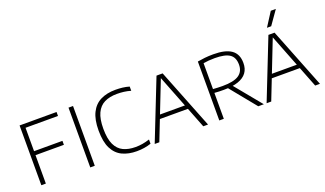

<svg xmlns="http://www.w3.org/2000/svg" viewBox="-76 -1295 3039 1796"><g transform="rotate(-20 1443.0 -397.0)"><path d="M93.5 0V-595H461.5V-555.5H138.5V0ZM128.5 -283V-322.5H421V-283Z M580.5 0V-595H625.5V0Z M1042.5 7Q961.5 7 900.5 -21.8Q839.5 -50.5 805.5 -117Q771.5 -183.5 771.5 -297Q771.5 -405.5 805 -472.8Q838.5 -540 900.8 -571Q963 -602 1049.5 -602Q1086 -602 1120 -598Q1154 -594 1186 -584.5V-542.5Q1151.5 -552.5 1118 -556.8Q1084.5 -561 1049.5 -561Q976 -561 924.5 -535.5Q873 -510 846 -452.2Q819 -394.5 819 -298Q819 -197 846.5 -139.5Q874 -82 924.5 -58Q975 -34 1044.5 -34Q1080.5 -34 1113.5 -39.5Q1146.5 -45 1186 -57.5V-15.5Q1154 -4.5 1118.2 1.2Q1082.5 7 1042.5 7Z M1222 0 1456.5 -595H1517.5L1753 0H1705.5L1481.5 -572.5H1492L1268 0ZM1332 -202.5 1344 -242H1630.5L1641.5 -202.5Z M1865 0V-586.5Q1899 -592.5 1938.2 -596.8Q1977.5 -601 2023 -601Q2143.5 -601 2202.2 -559.2Q2261 -517.5 2261 -429.5Q2261.5 -371.5 2232.8 -332.5Q2204 -293.5 2146.8 -274Q2089.5 -254.5 2004 -254.5Q1979 -254.5 1955.8 -255.2Q1932.5 -256 1910 -258V0ZM2253 0 2024 -281H2077.5L2308.5 0ZM2003.5 -292Q2117 -292 2167 -325.8Q2217 -359.5 2217 -428Q2217 -500 2171.5 -531.2Q2126 -562.5 2023.5 -562.5Q1989 -562.5 1962.8 -560.2Q1936.5 -558 1910 -553.5V-296Q1936.5 -294.5 1955.8 -293.2Q1975 -292 2003.5 -292Z M2336 0 2570.5 -595H2631.5L2867 0H2819.5L2595.5 -572.5H2606L2382 0ZM2446 -202.5 2458 -242H2744.5L2755.5 -202.5ZM2580.5 -662 2668.5 -799.5H2719L2622.5 -662Z"/></g></svg>

Font: Encode Sans SC ExtraLight
Style: Regular
Weight: 250
Designer: Multiple Designers
Foundry: Impallari Type
Version: Version 3.002